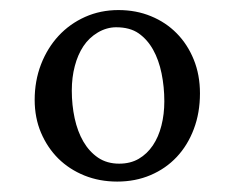

<svg xmlns="http://www.w3.org/2000/svg" viewBox="-20 -736 459 376"><path d="M207.5 -682.6Q189 -682.6 171.6 -672.4Q154.3 -662.1 143.3 -645.5Q132.3 -628.9 126.5 -606.7Q120.6 -584.5 120.6 -558.6Q120.6 -530.3 126.2 -504.4Q131.8 -478.5 143.3 -458.7Q154.8 -439 172.1 -427.2Q189.5 -415.5 213.4 -415.5Q235.4 -415.5 251.7 -425Q268.1 -434.6 279.3 -451.2Q290.5 -467.8 296.1 -490Q301.8 -512.2 301.8 -537.6Q301.8 -565.9 296.4 -592.3Q291 -618.7 279.8 -638.7Q268.6 -658.7 251.5 -670.7Q234.4 -682.6 207.5 -682.6ZM211.9 -716.3Q246.6 -716.3 275.6 -704.3Q304.7 -692.4 325.9 -670.9Q347.2 -649.4 359.4 -619.4Q371.6 -589.4 371.6 -553.2Q371.6 -515.1 359.6 -483.4Q347.7 -451.7 326.2 -428.7Q304.7 -405.8 274.9 -393.1Q245.1 -380.4 209.5 -380.4Q174.8 -380.4 145.3 -392.3Q115.7 -404.3 94.2 -425.5Q72.8 -446.8 60.3 -476.1Q47.9 -505.4 47.9 -540.5Q47.9 -577.6 60.3 -609.9Q72.8 -642.1 94.7 -665.8Q116.7 -689.5 146.7 -702.9Q176.8 -716.3 211.9 -716.3Z"/></svg>

Font: Lora
Style: Regular
Weight: 400
Designer: Olga Karpushina, Alexei Vanyashin
Foundry: Cyreal (www.cyreal.org, a@cyreal.org)
Version: Version 1.014